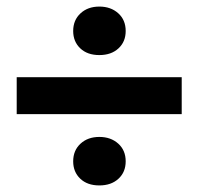

<svg xmlns="http://www.w3.org/2000/svg" viewBox="-20 -626 610 584"><path d="M532.7 -278.8H30.8V-391.1H532.7ZM202.6 -531.7Q202.6 -564.9 224.9 -585.4Q247.1 -606 282.2 -606Q316.9 -606 339.6 -585.7Q362.3 -565.4 362.3 -531.7Q362.3 -499 340.3 -478.8Q318.4 -458.5 282.2 -458.5Q245.6 -458.5 224.1 -479Q202.6 -499.5 202.6 -531.7ZM202.6 -135.3Q202.6 -168.5 224.9 -189Q247.1 -209.5 282.2 -209.5Q316.9 -209.5 339.6 -189.2Q362.3 -168.9 362.3 -135.3Q362.3 -102.5 340.3 -82.3Q318.4 -62 282.2 -62Q245.6 -62 224.1 -82.5Q202.6 -103 202.6 -135.3Z"/></svg>

Font: Vazir
Style: Bold
Weight: 700
Designer: Saber Rastikerdar
Foundry: Saber Rastikerdar
Version: Version 30.0.0